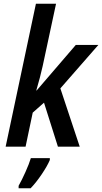

<svg xmlns="http://www.w3.org/2000/svg" viewBox="-20 -780 543 1021"><path d="M171 -760H278L207 -429Q195 -374 173 -299H175L383 -541H503L301 -310L404 0H288L214 -234L154 -181L116 0H10ZM79 208Q96 178 115.5 134.5Q135 91 144 61H245V71Q232 102 202 146.5Q172 191 143 221H79Z"/></svg>

Font: Noto Sans UI NarrowMedium
Style: Italic
Weight: 500
Width: 4
Italic angle: -12°
Designer: Monotype Design Team
Foundry: Monotype Imaging Inc.
Version: Version 1.001